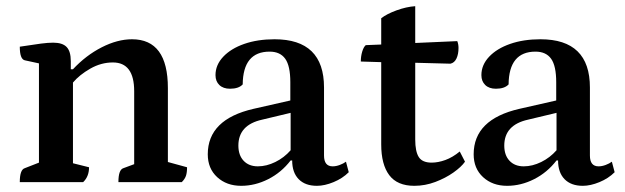

<svg xmlns="http://www.w3.org/2000/svg" viewBox="-20 -589 2023 621"><path d="M44 0Q44 -40 60 -45L106 -63V-384L60 -394Q44 -398 44 -438Q89 -445 112.5 -448Q136 -451 152 -451Q182 -451 195.5 -437Q209 -423 209 -391V-365H216Q258 -410 309 -436Q360 -462 407 -462Q523 -462 523 -304V-65L585 -48Q585 -31 581.5 -20.5Q578 -10 568 0H363Q363 -40 379 -45L414 -58V-294Q414 -387 345 -387Q307 -387 272 -367Q237 -347 216 -322V-61L268 -48Q268 -18 249 0Z M760 12Q713 12 682.5 -16Q652 -44 652 -90Q652 -203 800 -237L919 -264V-323Q919 -376 902.5 -399Q886 -422 852 -422Q766 -422 765 -316Q752 -302 724 -302Q702 -302 689.5 -314Q677 -326 677 -346Q677 -379 702 -405.5Q727 -432 770 -447Q813 -462 868 -462Q1028 -462 1028 -306V-86Q1028 -51 1056 -51Q1067 -51 1079 -55.5Q1091 -60 1099 -66L1108 -32Q1088 -12 1059 0Q1030 12 1005 12Q967 12 946 -9.5Q925 -31 925 -70H920Q890 -31 847.5 -9.5Q805 12 760 12ZM814 -51Q842 -51 870.5 -65Q899 -79 920 -103V-224L828 -202Q751 -185 751 -118Q751 -87 768 -69Q785 -51 814 -51Z M1320 12Q1265 12 1239 -22.5Q1213 -57 1213 -122V-388L1147 -390Q1147 -407 1151.5 -422Q1156 -437 1163 -443L1213 -445V-530Q1231 -544 1262.5 -555.5Q1294 -567 1323 -569V-450L1459 -456Q1463 -446 1463 -434Q1463 -414 1456.5 -400Q1450 -386 1437 -383L1323 -386V-138Q1323 -99 1334.5 -81Q1346 -63 1376 -63Q1397 -63 1420.5 -71.5Q1444 -80 1467 -99L1484 -66Q1472 -49 1446.5 -31Q1421 -13 1388 -0.5Q1355 12 1320 12Z M1620 12Q1573 12 1542.5 -16Q1512 -44 1512 -90Q1512 -203 1660 -237L1779 -264V-323Q1779 -376 1762.5 -399Q1746 -422 1712 -422Q1626 -422 1625 -316Q1612 -302 1584 -302Q1562 -302 1549.5 -314Q1537 -326 1537 -346Q1537 -379 1562 -405.5Q1587 -432 1630 -447Q1673 -462 1728 -462Q1888 -462 1888 -306V-86Q1888 -51 1916 -51Q1927 -51 1939 -55.5Q1951 -60 1959 -66L1968 -32Q1948 -12 1919 0Q1890 12 1865 12Q1827 12 1806 -9.5Q1785 -31 1785 -70H1780Q1750 -31 1707.5 -9.5Q1665 12 1620 12ZM1674 -51Q1702 -51 1730.5 -65Q1759 -79 1780 -103V-224L1688 -202Q1611 -185 1611 -118Q1611 -87 1628 -69Q1645 -51 1674 -51Z"/></svg>

Font: Petrona SemiBold
Style: Regular
Weight: 600
Designer: Ringo R. Seeber
Foundry: Ringo R. Seeber
Version: Version 2.001; ttfautohint (v1.8.3)